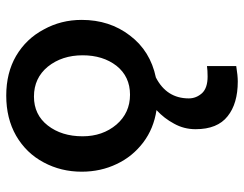

<svg xmlns="http://www.w3.org/2000/svg" viewBox="-102 -408 774 609"><g transform="rotate(-90 284.5 -104.0)"><path d="M276.4 108.4Q276.4 131.8 293 150.4Q309.6 168 345.7 168Q365.2 168 378.9 166Q378.9 197.3 378.9 258.8Q348.6 263.7 330.1 263.7Q259.8 263.7 219.7 231.4Q178.7 199.2 178.7 129.9Q178.7 92.8 196.3 61.5Q212.9 30.3 239.3 5.9Q180.7 -2.9 136.7 -36.1Q91.8 -70.3 68.4 -120.1Q43.9 -170.9 43.9 -231.4Q43.9 -296.9 73.2 -351.6Q102.5 -407.2 158.2 -439.5Q212.9 -470.7 285.2 -470.7Q357.4 -470.7 411.1 -439.5Q465.8 -407.2 495.1 -351.6Q525.4 -296.9 525.4 -231.4Q525.4 -142.6 475.6 -78.1Q426.8 -13.7 342.8 3.9Q276.4 38.1 276.4 108.4ZM193.4 -121.1Q230.5 -78.1 288.1 -78.1Q345.7 -78.1 379.9 -121.1Q413.1 -164.1 413.1 -228.5Q413.1 -293.9 377 -338.9Q340.8 -382.8 282.2 -382.8Q224.6 -382.8 190.4 -338.9Q156.2 -294.9 156.2 -228.5Q156.2 -165 193.4 -121.1Z"/></g></svg>

Font: Alata=Ham
Style: Regular
Weight: 400
Designer: Spyros Zevelakis, Eben Sorkin
Version: Version 1.004